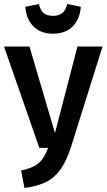

<svg xmlns="http://www.w3.org/2000/svg" viewBox="-30 -923 531 957"><path d="M326 -197Q303 -123 272.5 -80Q242 -37 200 -16Q158 5 92 14L75 -73Q132 -85 161 -108.5Q190 -132 210 -186H166L-10 -691H117L244 -260L356 -691H481ZM96 -889 164 -903Q171 -871 188 -857.5Q205 -844 234 -844Q263 -844 280.5 -858Q298 -872 305 -903L373 -889Q368 -827 332 -791Q296 -755 234 -755Q173 -755 137 -791Q101 -827 96 -889Z"/></svg>

Font: Fira Sans Extra Condensed Medium
Style: Regular
Weight: 500
Width: 1
Designer: Carrois Corporate & Edenspiekermann AG
Foundry: Carrois Corporate GbR & Edenspiekermann AG
Version: Version 4.203